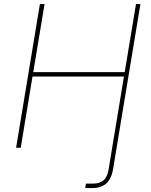

<svg xmlns="http://www.w3.org/2000/svg" viewBox="-20 -748 762 972"><path d="M411.6 204.1 415 181.6Q424.3 181.6 434.1 181.6Q443.8 181.6 450.2 181.6Q485.4 181.6 504.6 164.6Q523.9 147.5 530.3 107.4L558.1 -62.5H580.6L552.7 107.4Q544.4 157.2 518.1 180.7Q491.7 204.1 446.8 204.1Q440.4 204.1 430.2 204.1Q419.9 204.1 411.6 204.1ZM61.5 0 182.1 -727.5H205.6L148.4 -382.8H611.3L668.5 -727.5H690.9L570.3 0H547.9L607.4 -360.4H144.5L85 0Z"/></svg>

Font: Inter 18pt Thin
Style: Italic
Weight: 250
Italic angle: -9.3988°
Version: Version 4.001;git-66647c0bb